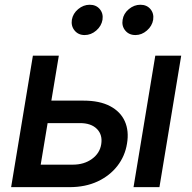

<svg xmlns="http://www.w3.org/2000/svg" viewBox="-20 -772 794 792"><path d="M166 -356.9H324.7Q391.1 -356.9 434.1 -334.2Q477.1 -311.5 494.9 -271.7Q512.7 -231.9 503.9 -179.7Q495.6 -127.9 464.1 -87.4Q432.6 -46.9 382.3 -23.4Q332 0 266.1 0H25.9L115.7 -542.5H222.7L147.9 -92.8H280.3Q326.7 -92.8 359.1 -116.2Q391.6 -139.6 397.5 -176.8Q403.8 -215.8 379.9 -240Q356 -264.2 310.1 -264.2H150.4ZM530.8 0 620.6 -542.5H727.5L637.7 0ZM538.6 -627.4Q512.2 -627.4 496.8 -646Q481.4 -664.6 485.8 -690.4Q489.7 -716.3 511.5 -734.4Q533.2 -752.4 559.1 -752.4Q585.4 -752.4 600.6 -734.4Q615.7 -716.3 611.8 -690.4Q607.4 -664.6 585.9 -646Q564.5 -627.4 538.6 -627.4ZM329.1 -627.4Q303.2 -627.4 287.8 -646Q272.5 -664.6 276.4 -690.4Q280.8 -716.3 302.5 -734.4Q324.2 -752.4 350.1 -752.4Q376.5 -752.4 391.6 -734.4Q406.7 -716.3 402.8 -690.4Q398.4 -664.6 377 -646Q355.5 -627.4 329.1 -627.4Z"/></svg>

Font: Inter 16pt Medium
Style: Italic
Weight: 500
Italic angle: -9.3988°
Version: Version 4.001;git-66647c0bb